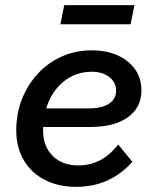

<svg xmlns="http://www.w3.org/2000/svg" viewBox="-20 -708 607 744"><path d="M493 -81Q406 16 276 16Q206 16 153.5 -11Q101 -38 72 -87.5Q43 -137 43 -203Q43 -269 65.5 -325Q88 -381 127.5 -423.5Q167 -466 220.5 -489.5Q274 -513 335 -513Q421 -513 474.5 -470Q528 -427 528 -358Q528 -291 475.5 -253.5Q423 -216 329 -216H147Q147 -209 147 -202Q147 -141 184 -104Q221 -67 284 -67Q375 -67 438 -148ZM336 -430Q273 -430 226 -391.5Q179 -353 159 -288H324Q374 -288 402 -306Q430 -324 430 -357Q430 -389 403.5 -409.5Q377 -430 336 -430ZM214 -614 229 -688H501L486 -614Z"/></svg>

Font: Wix Madefor Text Medium
Style: Italic
Weight: 500
Italic angle: -12°
Designer: Dalton Maag Ltd
Foundry: Dalton Maag Ltd
Version: Version 3.100